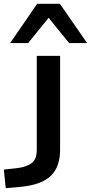

<svg xmlns="http://www.w3.org/2000/svg" viewBox="-95 -790 475 1003"><path d="M-65 193 -75 96 -12 89Q40 84 68.5 63.5Q97 43 97 -5V-498H219V-10Q219 33 208 67.5Q197 102 172 127Q147 152 105.5 167Q64 182 3 187ZM-42 -565 99 -770H218L360 -565H266L159 -697L52 -565Z"/></svg>

Font: Nunito Sans 7pt Expanded SemiBold
Style: Regular
Weight: 600
Width: 7
Designer: Vernon Adams
Foundry: Vernon Adams
Version: Version 3.101;gftools[0.9.27]